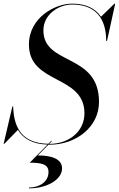

<svg xmlns="http://www.w3.org/2000/svg" viewBox="-41 -780 653 1055"><path d="M-17 10 57.5 -66.5C86 -19 136 12 220 14.5L122.5 114C187.5 114 225.5 122.5 225.5 165C225.5 220 175 250.5 118 250.5V255C220.5 255 300 205 300 145.5C300 95.5 247.5 74 167 74L225 15C227.5 15 230.5 15 233 15C374.5 15 503 -80 503 -220C503 -490 197.5 -418.5 197.5 -613C197.5 -700 279.5 -755 355.5 -755C481 -755 542.5 -682.5 542.5 -555H547L592 -760H588L514 -688C482.5 -735 429.5 -760 355 -760C263.5 -760 118 -685 118 -535C118 -315 423 -371 423 -157C423 -58 338 10.5 232 10.5H229.5L245.5 -6H240.5L224.5 10C81.5 7.5 37 -75 31.5 -187.5V-195H27L-21 10Z"/></svg>

Font: Bodoni* 36pt
Style: Italic
Weight: 400
Italic angle: -13°
Version: Version 2.3